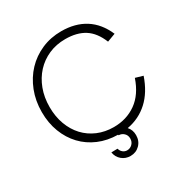

<svg xmlns="http://www.w3.org/2000/svg" viewBox="-212 -934 1228 1283"><g transform="rotate(-30 402.0 -293.0)"><path d="M769 -237Q732 -129 664 -66.5Q596 -4 502 13Q527 40 527 81Q527 126 498 155Q469 184 426 184Q388 184 360 160.5Q332 137 326 99L374 98Q379 117 393 128.5Q407 140 425 140Q448 140 465 123.5Q482 107 482 81Q482 56 465 40Q448 24 425 24L424 19Q343 18 276 -10.5Q209 -39 160.5 -90Q112 -141 85 -211.5Q58 -282 58 -366Q58 -453 87 -527Q116 -601 167 -655Q218 -709 288 -739.5Q358 -770 440 -770Q547 -770 623 -722Q699 -674 741 -577L677 -553Q643 -637 584.5 -674Q526 -711 437 -711Q367 -711 309 -685.5Q251 -660 209 -614.5Q167 -569 143.5 -506.5Q120 -444 120 -369Q120 -296 142.5 -235Q165 -174 205.5 -130.5Q246 -87 302.5 -63Q359 -39 426 -39Q525 -39 599.5 -92Q674 -145 711 -254Z"/></g></svg>

Font: Milkman
Style: Regular
Weight: 300
Designer: Giulia Boggio / Martin Desinde
Version: Version 1.000